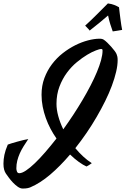

<svg xmlns="http://www.w3.org/2000/svg" viewBox="-120 -987 723 1105"><path d="M550.8 -675.8Q553.2 -670.4 555.2 -661.9Q557.1 -653.3 557.1 -641.1Q557.1 -610.8 548.3 -573.5Q539.6 -536.1 523.9 -493.9Q508.3 -451.7 485.8 -406.2Q463.4 -360.8 436.5 -314.5Q409.7 -268.1 378.4 -222.4Q347.2 -176.8 313.5 -134.3Q334.5 -108.9 358.2 -86.9Q381.8 -64.9 408.2 -47.9Q392.1 -35.6 377.9 -28.8Q358.9 -37.1 334.2 -54.7Q309.6 -72.3 283.2 -97.7Q226.1 -30.8 168.7 18.1Q111.3 66.9 55.2 90.8Q48.3 93.8 38.1 95.9Q27.8 98.1 10.7 98.1Q-2.9 98.1 -17.6 87.9Q-32.2 77.6 -45.7 63.5Q-59.1 49.3 -69.6 34.9Q-80.1 20.5 -85.9 12.2Q-92.3 2.9 -96.2 -10.7Q-100.1 -24.4 -100.1 -44.9Q-100.1 -69.8 -94.7 -95.7Q-89.4 -121.6 -75.2 -154.8Q-69.3 -157.2 -54.4 -161.9Q-39.6 -166.5 -21.7 -171.4Q-3.9 -176.3 13.7 -180.7Q31.2 -185.1 43 -187Q28.3 -165 15.6 -144.8Q2.9 -124.5 -6.1 -104.2Q-15.1 -84 -20.5 -62.7Q-25.9 -41.5 -25.9 -18.1Q-25.9 -8.3 -22.2 0.7Q-18.6 9.8 -8.8 9.8Q6.3 9.8 29.3 -5.4Q52.2 -20.5 80.3 -47.4Q108.4 -74.2 140.1 -110.8Q171.9 -147.5 205.1 -189.9Q186.5 -216.3 170.9 -245.8Q155.3 -275.4 143.8 -307.4Q132.3 -339.4 125.7 -373Q119.1 -406.7 119.1 -441.9Q119.1 -493.7 135.5 -537.6Q151.9 -581.5 179 -617.4Q206.1 -653.3 241 -680.7Q275.9 -708 313 -726.6Q350.1 -745.1 386.5 -754.6Q422.9 -764.2 453.1 -764.2Q469.7 -764.2 478 -757.8Q486.3 -752.4 497.6 -741.5Q508.8 -730.5 519.8 -718.3Q530.8 -706.1 539.3 -694.6Q547.9 -683.1 550.8 -675.8ZM205.1 -389.2Q205.1 -356.4 215.3 -318.8Q225.6 -281.2 244.1 -242.7Q273.4 -283.2 301.5 -325.9Q329.6 -368.7 354.7 -411.1Q379.9 -453.6 401.1 -494.6Q422.4 -535.6 437.7 -572.5Q453.1 -609.4 461.7 -640.9Q470.2 -672.4 470.2 -695.8Q470.2 -702.1 467.8 -703.6Q465.3 -705.1 460.9 -705.1Q454.1 -705.1 432.4 -697Q410.6 -689 382.3 -672.1Q354 -655.3 322.8 -629.6Q291.5 -604 265.4 -568.8Q239.3 -533.7 222.2 -488.8Q205.1 -443.8 205.1 -389.2ZM583 -814.9Q570.3 -812.5 557.1 -810.5Q543.9 -808.6 528.8 -806.2Q522 -824.7 514.6 -848.1Q507.3 -871.6 502 -897.9Q477.1 -876.5 452.6 -856.2Q428.2 -835.9 396 -811Q390.6 -818.8 384.5 -824.5Q378.4 -830.1 370.1 -839.4Q386.7 -854.5 404.8 -871.8Q422.9 -889.2 439.9 -906.2Q457 -923.3 472.7 -939Q488.3 -954.6 501 -967.3Q522.9 -964.4 537.6 -958.5Q552.2 -952.6 564.9 -945.3Q566.4 -931.6 568.6 -913.6Q570.8 -895.5 573.2 -877.2Q575.7 -858.9 578.1 -842.3Q580.6 -825.7 583 -814.9Z"/></svg>

Font: Yesteryear
Style: Regular
Weight: 400
Designer: Astigmatic (AOETI)
Foundry: Astigmatic (AOETI)
Version: Version 1.000